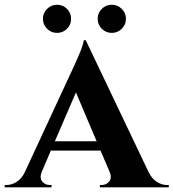

<svg xmlns="http://www.w3.org/2000/svg" viewBox="-47 -799 740 819"><path d="M238.8 -676.3Q221.2 -658.7 196.3 -658.7Q171.4 -658.7 153.8 -676.3Q136.2 -693.8 136.2 -718.8Q136.2 -743.7 153.8 -761.2Q171.4 -778.8 196.3 -778.8Q221.2 -778.8 238.8 -761.2Q256.3 -743.7 256.3 -718.8Q256.3 -693.8 238.8 -676.3ZM472.4 -676.3Q454.6 -658.7 429.7 -658.7Q404.8 -658.7 387.2 -676.3Q369.6 -693.8 369.6 -718.8Q369.6 -743.7 387.2 -761.2Q404.8 -778.8 429.7 -778.8Q454.6 -778.8 472.4 -761.2Q490.2 -743.7 490.2 -718.8Q490.2 -693.8 472.4 -676.3ZM318.8 -627.4 586.4 -65.9Q600.1 -37.6 621.3 -23.7Q642.6 -9.8 665 -9.8H672.9V0H378.9V-9.8H386.7Q406.7 -9.8 418.9 -25.1Q431.2 -40.5 420.9 -65.4L381.8 -156.7H169.9L130.4 -64Q121.1 -39.6 133.3 -24.7Q145.5 -9.8 165 -9.8H172.9V0H-26.9V-9.8H-19Q2 -9.8 23.2 -22.7Q44.4 -35.6 57.6 -62L263.7 -506.3Q264.6 -508.3 270.8 -521.7Q276.9 -535.2 282.5 -547.9Q288.1 -560.5 294.7 -576.4Q301.3 -592.3 305.4 -606Q309.6 -619.6 310.5 -627.4ZM187 -196.3H365.2L276.9 -404.8Z"/></svg>

Font: Cinzel Bold
Style: Regular
Weight: 700
Designer: Natanael Gama
Version: Version 1.001;PS 001.001;hotconv 1.0.56;makeotf.lib2.0.21325